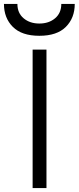

<svg xmlns="http://www.w3.org/2000/svg" viewBox="-60 -951 398 971"><path d="M-40 -931H28Q28 -885 59.5 -858.5Q91 -832 139 -832Q187 -832 218.5 -858.5Q250 -885 250 -931H318Q318 -860 273 -815Q228 -770 139 -770Q50 -770 5 -815Q-40 -860 -40 -931ZM105 0V-700H175V0Z"/></svg>

Font: Overpass Light
Style: Regular
Weight: 300
Designer: Delve Withrington, Thomas Jockin
Foundry: Delve Fonts
Version: Version 3.000;DELV;Overpass